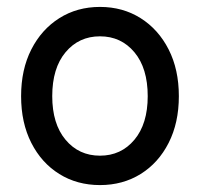

<svg xmlns="http://www.w3.org/2000/svg" viewBox="-20 -524 578 555"><path d="M269 11Q203 11 151.5 -21Q100 -53 70.5 -111Q41 -169 41 -246Q41 -323 70.5 -381Q100 -439 151.5 -471.5Q203 -504 269 -504Q335 -504 386.5 -471.5Q438 -439 467.5 -381Q497 -323 497 -246Q497 -169 467.5 -111Q438 -53 386.5 -21Q335 11 269 11ZM269 -74Q330 -74 368.5 -120Q407 -166 407 -246Q407 -327 368.5 -373Q330 -419 269 -419Q208 -419 169.5 -373Q131 -327 131 -246Q131 -166 169.5 -120Q208 -74 269 -74Z"/></svg>

Font: Zen Maru Gothic Medium
Style: Regular
Weight: 500
Designer: Yoshimichi Ohira
Foundry: Positype
Version: Version 1.001